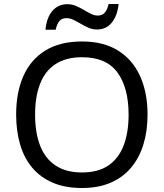

<svg xmlns="http://www.w3.org/2000/svg" viewBox="-20 -933 821 963"><path d="M720 -358Q720 -275 699 -207.5Q678 -140 636.5 -91Q595 -42 533.5 -16Q472 10 391 10Q307 10 245 -16.5Q183 -43 142 -91.5Q101 -140 81 -208Q61 -276 61 -359Q61 -469 97 -551Q133 -633 206.5 -679Q280 -725 392 -725Q499 -725 572 -679.5Q645 -634 682.5 -551.5Q720 -469 720 -358ZM156 -358Q156 -268 181 -203Q206 -138 258.5 -103Q311 -68 391 -68Q472 -68 523.5 -103Q575 -138 600 -203Q625 -268 625 -358Q625 -493 569 -569.5Q513 -646 392 -646Q311 -646 258.5 -611.5Q206 -577 181 -512.5Q156 -448 156 -358ZM208 -784Q211 -814 219.5 -837.5Q228 -861 242 -877.5Q256 -894 275 -903Q294 -912 318 -912Q340 -912 360.5 -903.5Q381 -895 400 -883.5Q419 -872 436.5 -863.5Q454 -855 470 -855Q493 -855 505.5 -869.5Q518 -884 525 -913H575Q569 -855 541 -820Q513 -785 466 -785Q445 -785 425 -793.5Q405 -802 385.5 -813.5Q366 -825 348.5 -833.5Q331 -842 314 -842Q290 -842 278 -827.5Q266 -813 259 -784Z"/></svg>

Font: Noto Sans Devanagari
Style: Regular
Weight: 400
Designer: Jelle Bosma - Monotype Design Team
Foundry: Monotype Imaging Inc.
Version: Version 2.003